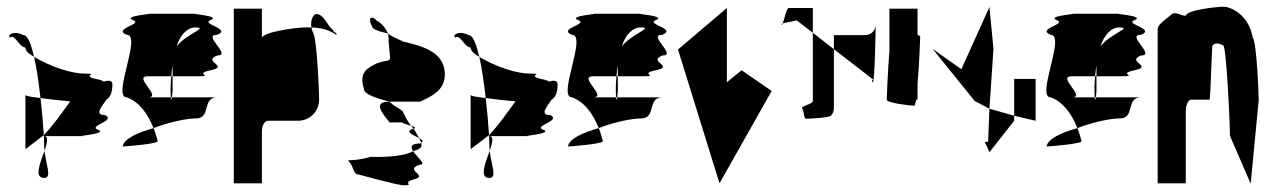

<svg xmlns="http://www.w3.org/2000/svg" viewBox="-20 -736 3812 574"><path d="M11 -624C23 -636 38 -594 56 -594C56 -584 66 -575 82 -566C73 -604 63 -631 50 -631C17 -648 -1 -627 11 -624ZM56 -290C56 -290 78 -307 111 -332C109 -361 106 -401 101 -443C76 -446 59 -448 56 -452ZM82 -566C90 -531 96 -486 101 -443C136 -438 168 -435 190 -433C166 -400 139 -361 111 -332C112 -316 112 -303 112 -296C112 -292 113 -289 113 -285C121 -309 126 -329 112 -329H232C197 -329 299 -335 276 -347C236 -359 330 -374 294 -392C259 -392 287 -420 298 -438C309 -445 316 -458 316 -484C316 -495 306 -497 290 -492C288 -494 284 -496 276 -498C212 -510 285 -516 232 -516C194 -516 132 -536 82 -566ZM112 -204C136 -204 118 -241 113 -285C100 -249 81 -204 112 -204Z M347 -298C361 -299 461 -306 451 -316C447 -329 444 -341 439 -353C390 -339 350 -321 347 -298ZM359 -445C395 -432 421 -398 439 -353C488 -372 540 -382 566 -382C612 -382 583 -445 629 -445H494C493 -437 492 -433 491 -445H422C467 -445 376 -508 422 -508H492C493 -519 494 -530 496 -541V-508H566C629 -508 553 -514 610 -526C668 -538 583 -552 629 -570C675 -570 583 -632 629 -632C675 -650 577 -664 610 -676C644 -689 538 -695 566 -695H422C450 -695 344 -689 377 -676C411 -664 314 -650 359 -632C405 -632 314 -445 359 -445ZM490 -474C490 -460 490 -451 491 -445H494C495 -453 496 -464 496 -464V-508H492C491 -496 490 -485 490 -474ZM508 -597C518 -630 539 -654 564 -654C606 -654 536 -635 508 -597Z M679 -188H763V-344C763 -360 771 -375 781 -375H871C906 -375 934 -403 934 -438C934 -454 928 -627 915 -640C913 -645 912 -650 911 -654H893C865 -654 763 -640 763 -622V-710H679ZM911 -654C939 -653 964 -647 985 -632C991 -638 976 -638 976 -646C957 -660 949 -694 925 -694C918 -694 907 -678 911 -654Z M1025 -251C1037 -239 1035 -214 1053 -214C1053 -214 1170 -182 1186 -182C1224 -182 1177 -188 1218 -200C1264 -212 1184 -227 1236 -244C1256 -244 1227 -266 1215 -284C1179 -264 1103 -267 1088 -267C1027 -250 1013 -263 1025 -251ZM1068 -470C1068 -454 1107 -442 1144 -432H1236C1270 -449 1320 -467 1308 -532C1296 -586 1234 -600 1184 -612C1181 -616 1156 -622 1140 -636C1142 -626 1142 -617 1142 -610L1146 -566C1146 -549 1139 -559 1105 -546C1083 -534 1051 -523 1068 -470ZM1092 -658C1092 -649 1112 -642 1140 -636C1133 -652 1120 -668 1105 -675C1099 -687 1075 -689 1092 -658ZM1143 -370H1186C1177 -370 1188 -366 1209 -360C1192 -381 1186 -401 1183 -404C1177 -410 1158 -419 1144 -432H1143C1078 -432 1151 -370 1143 -370ZM1209 -360C1211 -357 1214 -354 1216 -351H1218C1224 -354 1219 -357 1209 -360ZM1215 -284C1231 -288 1240 -294 1240 -301C1240 -303 1240 -306 1239 -309C1238 -308 1237 -308 1236 -307C1207 -307 1207 -296 1215 -284ZM1216 -351C1187 -343 1215 -333 1233 -323C1229 -331 1223 -342 1216 -351ZM1233 -323C1236 -318 1238 -313 1239 -309C1247 -314 1242 -318 1233 -323Z M1342 -624C1354 -636 1369 -594 1387 -594C1387 -584 1397 -575 1413 -566C1404 -604 1394 -631 1381 -631C1348 -648 1330 -627 1342 -624ZM1387 -290C1387 -290 1409 -307 1442 -332C1440 -361 1437 -401 1432 -443C1407 -446 1390 -448 1387 -452ZM1413 -566C1421 -531 1427 -486 1432 -443C1467 -438 1499 -435 1521 -433C1497 -400 1470 -361 1442 -332C1443 -316 1443 -303 1443 -296C1443 -292 1444 -289 1444 -285C1452 -309 1457 -329 1443 -329H1563C1528 -329 1630 -335 1607 -347C1567 -359 1661 -374 1625 -392C1590 -392 1618 -420 1629 -438C1640 -445 1647 -458 1647 -484C1647 -495 1637 -497 1621 -492C1619 -494 1615 -496 1607 -498C1543 -510 1616 -516 1563 -516C1525 -516 1463 -536 1413 -566ZM1443 -204C1467 -204 1449 -241 1444 -285C1431 -249 1412 -204 1443 -204Z M1678 -298C1692 -299 1792 -306 1782 -316C1778 -329 1775 -341 1770 -353C1721 -339 1681 -321 1678 -298ZM1690 -445C1726 -432 1752 -398 1770 -353C1819 -372 1871 -382 1897 -382C1943 -382 1914 -445 1960 -445H1825C1824 -437 1823 -433 1822 -445H1753C1798 -445 1707 -508 1753 -508H1823C1824 -519 1825 -530 1827 -541V-508H1897C1960 -508 1884 -514 1941 -526C1999 -538 1914 -552 1960 -570C2006 -570 1914 -632 1960 -632C2006 -650 1908 -664 1941 -676C1975 -689 1869 -695 1897 -695H1753C1781 -695 1675 -689 1708 -676C1742 -664 1645 -650 1690 -632C1736 -632 1645 -445 1690 -445ZM1821 -474C1821 -460 1821 -451 1822 -445H1825C1826 -453 1827 -464 1827 -464V-508H1823C1822 -496 1821 -485 1821 -474ZM1839 -597C1849 -630 1870 -654 1895 -654C1937 -654 1867 -635 1839 -597Z M2007 -588 2131 -188 2287 -464 2197 -526 2153 -490V-712Z M2316 -662C2317 -661 2319 -663 2320 -666C2317 -665 2315 -663 2316 -662ZM2320 -666C2328 -669 2347 -671 2362 -675L2410 -638V-712H2338C2331 -712 2325 -678 2320 -666ZM2378 -412C2384 -406 2382 -381 2390 -381C2399 -381 2457 -384 2464 -390C2470 -396 2473 -404 2473 -412V-589L2410 -638V-434C2410 -425 2372 -418 2378 -412ZM2473 -589 2588 -500C2596 -500 2582 -497 2589 -490C2595 -484 2598 -647 2598 -661C2597 -644 2583 -631 2567 -631H2473ZM2598 -661V-662Z M2631 -438C2631 -428 2702 -420 2713 -420C2715 -420 2717 -427 2719 -438H2723V-484C2728 -542 2731 -620 2731 -626C2731 -628 2728 -630 2723 -632V-710H2639V-583C2634 -525 2631 -444 2631 -438Z M2768 -590 2894 -434 2938 -411 2950 -590 2938 -715 2854 -529ZM2924 -312 2938 -281 3012 -375V-390L2938 -411L2934 -312ZM3012 -390 3076 -375V-500H3012Z M3109 -298C3123 -299 3223 -306 3213 -316C3209 -329 3206 -341 3201 -353C3152 -339 3112 -321 3109 -298ZM3121 -445C3157 -432 3183 -398 3201 -353C3250 -372 3302 -382 3328 -382C3374 -382 3345 -445 3391 -445H3256C3255 -437 3254 -433 3253 -445H3184C3229 -445 3138 -508 3184 -508H3254C3255 -519 3256 -530 3258 -541V-508H3328C3391 -508 3315 -514 3372 -526C3430 -538 3345 -552 3391 -570C3437 -570 3345 -632 3391 -632C3437 -650 3339 -664 3372 -676C3406 -689 3300 -695 3328 -695H3184C3212 -695 3106 -689 3139 -676C3173 -664 3076 -650 3121 -632C3167 -632 3076 -445 3121 -445ZM3252 -474C3252 -460 3252 -451 3253 -445H3256C3257 -453 3258 -464 3258 -464V-508H3254C3253 -496 3252 -485 3252 -474ZM3270 -597C3280 -630 3301 -654 3326 -654C3368 -654 3298 -635 3270 -597Z M3441 -188H3525V-406C3525 -421 3533 -438 3540 -438H3596C3599 -438 3603 -607 3605 -600C3612 -608 3623 -608 3637 -600C3646 -600 3657 -372 3657 -330L3719 -187L3743 -437C3743 -454 3737 -612 3725 -624C3713 -692 3660 -716 3637 -716C3623 -716 3528 -707 3525 -689C3508 -689 3493 -704 3481 -692C3469 -680 3441 -665 3441 -648Z"/></svg>

Font: bitstorm
Style: maxcn
Weight: 400
Version: Version 0.2